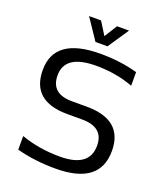

<svg xmlns="http://www.w3.org/2000/svg" viewBox="-159 -991 947 1102"><g transform="rotate(20 315.0 -439.5)"><path d="M73.2 -24.4V-107.4Q183.1 -68.4 310.5 -68.4Q490.7 -68.4 490.7 -200.2Q490.7 -312.5 357.9 -312.5H268.1Q48.8 -312.5 48.8 -502.9Q48.8 -703.1 329.6 -703.1Q451.7 -703.1 556.6 -673.8V-590.8Q451.7 -629.9 329.6 -629.9Q139.2 -629.9 139.2 -502.9Q139.2 -390.6 268.1 -390.6H357.9Q581.1 -390.6 581.1 -200.2Q581.1 4.9 310.5 4.9Q183.1 4.9 73.2 -24.4ZM192.9 -883.8H266.1L314.9 -805.7L363.8 -883.8H437L351.6 -756.8H278.3Z"/></g></svg>

Font: Sansation
Style: Regular
Weight: 400
Designer: Bernd Montag
Version: Version 1.301